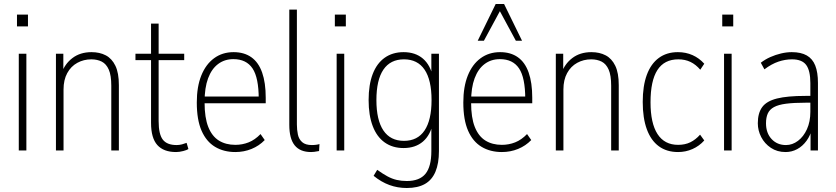

<svg xmlns="http://www.w3.org/2000/svg" viewBox="-20 -753 4186 961"><path d="M65 -621V-680H120V-621ZM74 0V-484H112V0Z M260 0V-484H297V-385H288Q303 -432 342 -462Q381 -492 438 -492Q479 -492 509.5 -476Q540 -460 557.5 -424Q575 -388 575 -327V0H537V-324Q537 -376 524.5 -404.5Q512 -433 489.5 -444.5Q467 -456 437 -456Q399 -456 367 -438.5Q335 -421 316.5 -387Q298 -353 298 -305V0Z M861 8Q799 8 767.5 -27Q736 -62 736 -138V-452H658V-484H736V-635H774V-484H902V-452H774V-147Q774 -81 795 -54Q816 -27 864 -27Q878 -27 891 -30.5Q904 -34 914 -38L923 -7Q916 -2 897 3Q878 8 861 8Z M1158 8Q1100 8 1056.5 -18Q1013 -44 989 -98.5Q965 -153 965 -240Q965 -319 987.5 -375Q1010 -431 1051.5 -461.5Q1093 -492 1149 -492Q1202 -492 1238 -466.5Q1274 -441 1292 -390Q1310 -339 1310 -264V-236H991V-270H1288L1275 -258Q1275 -364 1244 -410.5Q1213 -457 1148 -457Q1104 -457 1071.5 -432.5Q1039 -408 1021.5 -361Q1004 -314 1004 -244V-239Q1004 -164 1022.5 -117.5Q1041 -71 1075.5 -49.5Q1110 -28 1158 -28Q1193 -28 1224.5 -40.5Q1256 -53 1284 -82L1305 -52Q1277 -23 1239 -7.5Q1201 8 1158 8Z M1537 8Q1482 8 1455 -25.5Q1428 -59 1428 -128V-705H1466V-130Q1466 -103 1471 -79.5Q1476 -56 1492.5 -41.5Q1509 -27 1541 -27Q1552 -27 1563 -28.5Q1574 -30 1579 -32L1577 3Q1561 6 1552.5 7Q1544 8 1537 8Z M1656 -621V-680H1711V-621ZM1665 0V-484H1703V0Z M2016 188Q1970 188 1929 173Q1888 158 1850 127L1868 97Q1896 117 1919 129.5Q1942 142 1965.5 147.5Q1989 153 2016 153Q2080 153 2109.5 117Q2139 81 2139 3V-141H2148Q2135 -77 2097 -44.5Q2059 -12 2000 -12Q1945 -12 1905.5 -40Q1866 -68 1845.5 -122Q1825 -176 1825 -252Q1825 -329 1845.5 -382.5Q1866 -436 1905.5 -464Q1945 -492 2000 -492Q2059 -492 2097 -459.5Q2135 -427 2148 -363H2139V-484H2177V3Q2177 65 2159.5 106.5Q2142 148 2106.5 168Q2071 188 2016 188ZM2002 -48Q2070 -48 2105 -100Q2140 -152 2140 -252Q2140 -353 2105 -404.5Q2070 -456 2002 -456Q1934 -456 1899 -404.5Q1864 -353 1864 -252Q1864 -152 1899 -100Q1934 -48 2002 -48Z M2492 8Q2434 8 2390.5 -18Q2347 -44 2323 -98.5Q2299 -153 2299 -240Q2299 -319 2321.5 -375Q2344 -431 2385.5 -461.5Q2427 -492 2483 -492Q2536 -492 2572 -466.5Q2608 -441 2626 -390Q2644 -339 2644 -264V-236H2325V-270H2622L2609 -258Q2609 -364 2578 -410.5Q2547 -457 2482 -457Q2438 -457 2405.5 -432.5Q2373 -408 2355.5 -361Q2338 -314 2338 -244V-239Q2338 -164 2356.5 -117.5Q2375 -71 2409.5 -49.5Q2444 -28 2492 -28Q2527 -28 2558.5 -40.5Q2590 -53 2618 -82L2639 -52Q2611 -23 2573 -7.5Q2535 8 2492 8ZM2371 -549 2461 -733H2503L2593 -549H2562L2482 -697L2402 -549Z M2762 0V-484H2799V-385H2790Q2805 -432 2844 -462Q2883 -492 2940 -492Q2981 -492 3011.5 -476Q3042 -460 3059.5 -424Q3077 -388 3077 -327V0H3039V-324Q3039 -376 3026.5 -404.5Q3014 -433 2991.5 -444.5Q2969 -456 2939 -456Q2901 -456 2869 -438.5Q2837 -421 2818.5 -387Q2800 -353 2800 -305V0Z M3374 8Q3317 8 3277.5 -21Q3238 -50 3217.5 -106Q3197 -162 3197 -243Q3197 -323 3217.5 -378.5Q3238 -434 3277.5 -463Q3317 -492 3373 -492Q3413 -492 3446.5 -477Q3480 -462 3505 -434L3485 -404Q3463 -430 3436 -443Q3409 -456 3375 -456Q3305 -456 3270.5 -402.5Q3236 -349 3236 -241Q3236 -136 3271 -82Q3306 -28 3374 -28Q3409 -28 3435.5 -41Q3462 -54 3484 -79L3505 -50Q3480 -22 3446 -7Q3412 8 3374 8Z M3595 -621V-680H3650V-621ZM3604 0V-484H3642V0Z M3912 8Q3870 8 3838.5 -13Q3807 -34 3790 -67Q3773 -100 3773 -136Q3773 -187 3795 -217Q3817 -247 3869 -260Q3921 -273 4011 -273H4045V-239H4013Q3954 -239 3915 -234Q3876 -229 3854 -217Q3832 -205 3823 -185Q3814 -165 3814 -136Q3814 -87 3842 -57Q3870 -27 3914 -27Q3946 -27 3974 -48Q4002 -69 4019 -106.5Q4036 -144 4036 -193V-337Q4036 -400 4015 -428Q3994 -456 3944 -456Q3910 -456 3876 -444.5Q3842 -433 3806 -406L3788 -439Q3810 -456 3836 -467.5Q3862 -479 3889.5 -485.5Q3917 -492 3943 -492Q3989 -492 4018 -475.5Q4047 -459 4060.5 -425Q4074 -391 4074 -338V0H4037V-114H4046Q4037 -76 4017 -48.5Q3997 -21 3970 -6.5Q3943 8 3912 8Z"/></svg>

Font: Nunito Sans 12pt ExtraLight Condensed
Style: Regular
Weight: 200
Width: 3
Version: Version 3.101;gftools[0.9.27]